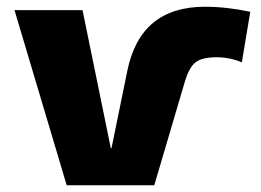

<svg xmlns="http://www.w3.org/2000/svg" viewBox="-20 -550 776 570"><path d="M623 -380Q580 -380 560.5 -365Q541 -350 528 -305L438 0H178L23 -520H225L309 -110H311L358 -340Q397 -530 588 -530Q652 -530 723 -515L698 -365Q662 -380 623 -380Z"/></svg>

Font: Mplus 1p Black
Style: Regular
Weight: 900
Version: Version 1.061